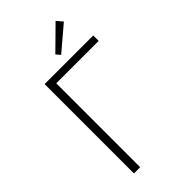

<svg xmlns="http://www.w3.org/2000/svg" viewBox="-258 -927 1002 1002"><g transform="rotate(-45 242.5 -426.0)"><path d="M266.1 -706.1 246.1 -729 371.1 -852.1 398.9 -818.8ZM97.2 0V-659.2H456.1V-619.1H143.1V0Z"/></g></svg>

Font: SourceSansPro-Light
Style: Regular
Weight: 300
Designer: Paul D. Hunt
Foundry: Adobe Systems Incorporated
Version: Version 2.020;PS 2.0;hotconv 1.0.86;makeotf.lib2.5.63406